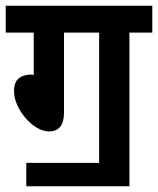

<svg xmlns="http://www.w3.org/2000/svg" viewBox="-20 -642 553 672"><path d="M72 -72V10H433V-528H513V-622H0V-528H98V-379L92 -381C43 -381 29 -356 29 -323C29 -260 96 -182 151 -182C187 -182 204 -204 204 -248V-528H327V-72Z"/></svg>

Font: Noto Sans Devanagari UI Condensed SemiBold
Style: Regular
Weight: 600
Width: 3
Designer: Jelle Bosma - Monotype Design Team
Foundry: Monotype Imaging Inc.
Version: Version 2.003